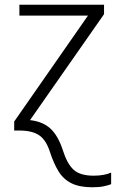

<svg xmlns="http://www.w3.org/2000/svg" viewBox="-20 -552 503 812"><path d="M371 240Q316 240 282 223Q248 206 227.5 172.5Q207 139 191 90Q175 40 145.5 20Q116 0 61 0H40V-38L352 -486H62V-532H420V-492L107 -44Q161 -38 193.5 -8Q226 22 246 84Q264 141 291.5 166Q319 191 376 191Q399 191 417.5 187.5Q436 184 450 178V227Q437 232 418 236Q399 240 371 240Z"/></svg>

Font: RS Noto Sans Light
Style: Regular
Weight: 300
Designer: Monotype Design Team
Foundry: Monotype Imaging Inc.
Version: Version 3.10